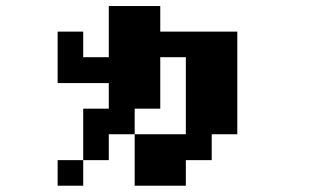

<svg xmlns="http://www.w3.org/2000/svg" viewBox="-20 -462 1040 623"><path d="M167 -192.4V-359.4H250V-276.4H333V-442.4H500V-359.4H750V-26.4H667V57.6H583V140.6H417V-26.4H333V57.6H250V-109.4H333V-192.4ZM417 -26.4H583V-276.4H500V-109.4H417ZM250 57.6V140.6H167V57.6Z"/></svg>

Font: KH Dot Dougenzaka 12
Style: Regular
Weight: 400
Designer: Original version for X68000 by Keitarou Hiraki (http://hp.vector.co.jp/authors/VA000874/) / TrueType conversion by Homem
Version: Version 1.00.20150527